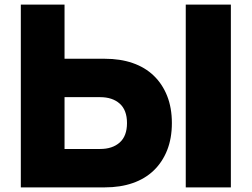

<svg xmlns="http://www.w3.org/2000/svg" viewBox="-20 -760 1088 830"><path d="M259 -506H433Q500 -506 553.5 -487.5Q607 -469 644.5 -433Q682 -397 702.5 -345.5Q723 -294 723 -228Q723 -162 702.5 -110.5Q682 -59 644.5 -23Q607 13 553.5 31.5Q500 50 433 50H70V-740H259ZM783 50V-740H978V50ZM413 -116Q466 -116 497.5 -144Q529 -172 529 -228Q529 -284 497.5 -312Q466 -340 413 -340H259V-116Z"/></svg>

Font: OA Gothic ExtraBold
Style: Regular
Weight: 800
Designer: Choi Chi-young, Lee Jaesang, Lee Juhyun, Han Dohee
Foundry: DDUNGSANG CORP.
Version: Version 1.000;Build 20210203